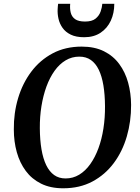

<svg xmlns="http://www.w3.org/2000/svg" viewBox="-20 -1004 754 1034"><path d="M320.5 10Q251.5 10 201.2 -15Q151 -40 118.8 -83.5Q86.5 -127 70.5 -184.2Q54.5 -241.5 54.5 -306.5Q53.5 -395 77.5 -475.2Q101.5 -555.5 148.5 -618Q195.5 -680.5 263.8 -716.8Q332 -753 420 -753Q489.5 -753 539.8 -728Q590 -703 622.2 -659.2Q654.5 -615.5 670 -559Q685.5 -502.5 686 -439.5Q686.5 -350.5 663 -269.5Q639.5 -188.5 592.8 -125.8Q546 -63 477.8 -26.5Q409.5 10 320.5 10ZM333 -43Q373 -43 406.5 -63.2Q440 -83.5 466 -120Q492 -156.5 510 -205.2Q528 -254 537 -312Q546 -370 545.5 -432.5Q545 -495 536.8 -544.5Q528.5 -594 511.8 -628.5Q495 -663 469.2 -681Q443.5 -699 407 -699Q367 -699 333.5 -679Q300 -659 274 -622.8Q248 -586.5 230.2 -538Q212.5 -489.5 203.2 -432.2Q194 -375 194.5 -313Q195 -249.5 203.5 -199.5Q212 -149.5 229 -114.5Q246 -79.5 271.8 -61.2Q297.5 -43 333 -43ZM433.5 -803.5Q389.5 -803.5 361 -817.5Q332.5 -831.5 316.8 -854Q301 -876.5 295 -903Q289 -929.5 290.5 -955Q291 -962.5 291.5 -969.8Q292 -977 293 -983.5H358Q355.5 -956.5 361.2 -934.8Q367 -913 385 -900.5Q403 -888 438 -888Q475.5 -888 494.8 -903.8Q514 -919.5 521.8 -941.8Q529.5 -964 531 -983.5H595.5Q595.5 -933.5 576.8 -892.8Q558 -852 521.8 -827.8Q485.5 -803.5 433.5 -803.5Z"/></svg>

Font: Merriweather 28pt SemiBold
Style: Italic
Weight: 600
Italic angle: -7.8°
Version: Version 2.101